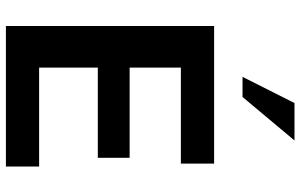

<svg xmlns="http://www.w3.org/2000/svg" viewBox="-208 -834 1041 666"><g transform="rotate(90 313.0 -500.5)"><path d="M466.8 -1001 315.9 -820.8H246.1L336.9 -1001ZM557.1 0H69.8V-722.2H546.9V-606.9H213.9V-429.2H526.9V-318.8H213.9V-115.2H557.1Z"/></g></svg>

Font: Perun
Style: Bold
Weight: 700
Foundry: Copyright (c) Stefan Peev, Context Ltd, 2016
Version: Version 1.0000